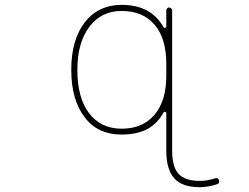

<svg xmlns="http://www.w3.org/2000/svg" viewBox="-20 -576 1040 801"><path d="M814.5 205.1Q740.2 205.1 707 168Q673.8 130.9 673.8 52.7V-103.5Q673.8 -108.4 668.9 -109.4H668Q664.1 -110.4 662.1 -106.4Q637.7 -61.5 595.7 -38.1Q550.8 -14.6 487.3 -14.6Q438.5 -14.6 399.9 -32.2Q361.3 -49.8 334 -85.9Q277.3 -158.2 277.3 -285.2Q277.3 -410.2 334 -483.4Q362.3 -519.5 400.9 -537.6Q439.5 -555.7 487.3 -555.7Q550.8 -555.7 594.7 -531.2Q636.7 -507.8 662.1 -462.9Q664.1 -459 668 -460H668.9Q673.8 -460.9 673.8 -465.8V-532.2Q673.8 -537.1 677.2 -541Q680.7 -544.9 685.5 -544.9Q690.4 -544.9 694.3 -541Q698.2 -537.1 698.2 -532.2V52.7Q698.2 120.1 725.1 149.4Q752 178.7 814.5 178.7Q844.7 178.7 877 168Q888.7 164.1 893.6 175.8Q894.5 179.7 894.5 181.6Q894.5 189.5 885.7 192.4Q850.6 204.1 814.5 205.1ZM487.3 -530.3Q402.3 -530.3 352.5 -463.9Q302.7 -397.5 302.7 -285.2Q302.7 -168 351.6 -103.5Q401.4 -39.1 487.3 -39.1Q576.2 -39.1 625 -97.7Q673.8 -155.3 673.8 -260.7V-309.6Q673.8 -416 625 -472.7Q576.2 -530.3 487.3 -530.3Z"/></svg>

Font: Rounded Mgen+ 1m thin
Style: Regular
Weight: 100
Designer: [Source Han Sans]
Ryoko NISHIZUKA  (kana & ideographs); Paul D. Hunt (Latin, Greek & Cyrillic); Wenlong ZHANG  (bopomofo
Version: Version 1.059.20150602